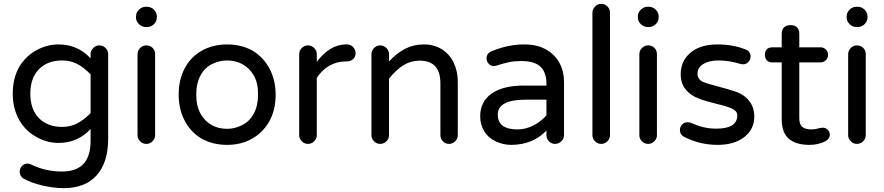

<svg xmlns="http://www.w3.org/2000/svg" viewBox="-20 -739 4578 994"><path d="M101 185Q82 173 82 149Q82 133 93.5 120.5Q105 108 122 108Q131 108 140 112Q215 149 301 149Q449 149 449 -9V-71Q382 1 283 1Q225 1 172 -28Q113 -59 79.5 -118Q46 -177 46 -254Q46 -336 81 -395Q114 -449 168.5 -479Q223 -509 283 -509Q382 -509 449 -437V-458Q449 -477 462.5 -490.5Q476 -504 494 -504Q513 -504 526.5 -490.5Q540 -477 540 -458V-21Q540 102 480.5 168.5Q421 235 310 235Q256 235 198 221Q140 207 101 185ZM302 -82Q344 -82 378.5 -99.5Q413 -117 449 -153V-354Q413 -391 378.5 -408.5Q344 -426 302 -426Q226 -426 181.5 -380.5Q137 -335 137 -254Q137 -173 181.5 -127.5Q226 -82 302 -82Z M684 -649V-653Q684 -674 699.5 -689Q715 -704 735 -704H741Q762 -704 777 -689Q792 -674 792 -653V-649Q792 -629 777 -614Q762 -599 741 -599H735Q715 -599 699.5 -614Q684 -629 684 -649ZM692 -458Q692 -477 705.5 -490.5Q719 -504 737 -504Q757 -504 770 -491Q783 -478 783 -458V-39Q783 -21 769.5 -7.5Q756 6 737 6Q719 6 705.5 -7.5Q692 -21 692 -39Z M1024 -21Q967 -55 936 -114.5Q905 -174 905 -249Q905 -326 936 -385Q967 -444 1024.5 -476.5Q1082 -509 1156 -509Q1229 -509 1287 -477Q1344 -443 1375.5 -383.5Q1407 -324 1407 -249Q1407 -172 1376 -114Q1343 -54 1286 -21.5Q1229 11 1156 11Q1082 11 1024 -21ZM1019 -149Q1041 -111 1076 -91.5Q1111 -72 1156 -72Q1196 -72 1233 -91Q1272 -110 1294 -151Q1316 -192 1316 -250Q1316 -312 1293 -350Q1271 -387 1235.5 -406.5Q1200 -426 1156 -426Q1117 -426 1079 -408Q1040 -389 1018 -348.5Q996 -308 996 -250Q996 -189 1019 -149Z M1529 -39V-458Q1529 -477 1542.5 -490.5Q1556 -504 1574 -504Q1593 -504 1606.5 -490.5Q1620 -477 1620 -458V-419Q1688 -509 1772 -509H1777Q1795 -509 1808 -495.5Q1821 -482 1821 -464Q1821 -445 1808 -433Q1795 -421 1775 -421H1770Q1724 -421 1685.5 -399Q1647 -377 1620 -336V-39Q1620 -21 1606.5 -7.5Q1593 6 1574 6Q1556 6 1542.5 -7.5Q1529 -21 1529 -39Z M1903 -39V-458Q1903 -477 1916.5 -490.5Q1930 -504 1948 -504Q1967 -504 1980.5 -490.5Q1994 -477 1994 -458V-421Q2035 -465 2078.5 -487Q2122 -509 2175 -509Q2228 -509 2269 -483Q2308 -458 2329 -414Q2350 -370 2350 -316V-39Q2350 -21 2336.5 -7.5Q2323 6 2305 6Q2286 6 2273 -7.5Q2260 -21 2260 -39V-307Q2260 -425 2153 -425Q2107 -425 2069.5 -402Q2032 -379 1994 -332V-39Q1994 -21 1980.5 -7.5Q1967 6 1948 6Q1930 6 1916.5 -7.5Q1903 -21 1903 -39Z M2547 -7Q2509 -24 2487.5 -58.5Q2466 -93 2466 -137Q2466 -213 2525 -254.5Q2584 -296 2692 -296H2809V-303Q2809 -365 2778 -394Q2747 -423 2679 -423Q2645 -423 2617 -417.5Q2589 -412 2549 -399L2536 -397Q2522 -397 2510.5 -408.5Q2499 -420 2499 -436Q2499 -464 2526 -474Q2610 -509 2694 -509Q2763 -509 2810 -481Q2854 -455 2877 -412Q2900 -369 2900 -315V-39Q2900 -21 2886 -7.5Q2872 6 2854 6Q2835 6 2822 -7.5Q2809 -21 2809 -39V-63Q2738 11 2626 11Q2585 11 2547 -7ZM2659 -69Q2700 -69 2739.5 -88.5Q2779 -108 2809 -142V-223H2703Q2557 -223 2557 -146Q2557 -69 2659 -69Z M3047 -39V-673Q3047 -691 3060.5 -705Q3074 -719 3092 -719Q3112 -719 3125 -705.5Q3138 -692 3138 -673V-39Q3138 -21 3124.5 -7.5Q3111 6 3092 6Q3074 6 3060.5 -7.5Q3047 -21 3047 -39Z M3282 -649V-653Q3282 -674 3297.5 -689Q3313 -704 3333 -704H3339Q3360 -704 3375 -689Q3390 -674 3390 -653V-649Q3390 -629 3375 -614Q3360 -599 3339 -599H3333Q3313 -599 3297.5 -614Q3282 -629 3282 -649ZM3290 -458Q3290 -477 3303.5 -490.5Q3317 -504 3335 -504Q3355 -504 3368 -491Q3381 -478 3381 -458V-39Q3381 -21 3367.5 -7.5Q3354 6 3335 6Q3317 6 3303.5 -7.5Q3290 -21 3290 -39Z M3517 -33Q3500 -45 3500 -66Q3500 -82 3511 -94Q3522 -106 3539 -106Q3550 -106 3557 -103Q3591 -88 3622 -80.5Q3653 -73 3689 -73Q3797 -73 3797 -142Q3797 -163 3773 -175Q3747 -188 3691 -201Q3630 -216 3597 -229Q3554 -245 3529 -277Q3504 -309 3504 -354Q3504 -424 3555 -466.5Q3606 -509 3695 -509Q3774 -509 3837 -484Q3851 -480 3858.5 -469.5Q3866 -459 3866 -446Q3866 -430 3854.5 -418Q3843 -406 3826 -406L3813 -408Q3755 -426 3702 -426Q3651 -426 3621 -407.5Q3591 -389 3591 -358Q3591 -330 3617 -316Q3649 -303 3702 -290Q3746 -279 3796 -262Q3837 -246 3861 -213.5Q3885 -181 3885 -135Q3885 -70 3833.5 -29.5Q3782 11 3695 11Q3600 11 3517 -33Z M4276 -42Q4276 -21 4252 -7Q4215 11 4171 11Q4027 11 4027 -119V-416H3979Q3960 -416 3950 -426.5Q3940 -437 3940 -455Q3940 -474 3950 -484Q3960 -494 3979 -494H4027V-563Q4027 -586 4039 -597.5Q4051 -609 4073 -609Q4095 -609 4106.5 -597Q4118 -585 4118 -563V-494H4228Q4244 -494 4255.5 -483Q4267 -472 4267 -455Q4267 -439 4255.5 -427.5Q4244 -416 4228 -416H4118V-127Q4118 -95 4133.5 -82Q4149 -69 4181 -69Q4201 -69 4220 -75Q4222 -75 4223 -76L4239 -78Q4254 -78 4265 -67.5Q4276 -57 4276 -42Z M4363 -649V-653Q4363 -674 4378.5 -689Q4394 -704 4414 -704H4420Q4441 -704 4456 -689Q4471 -674 4471 -653V-649Q4471 -629 4456 -614Q4441 -599 4420 -599H4414Q4394 -599 4378.5 -614Q4363 -629 4363 -649ZM4371 -458Q4371 -477 4384.5 -490.5Q4398 -504 4416 -504Q4436 -504 4449 -491Q4462 -478 4462 -458V-39Q4462 -21 4448.5 -7.5Q4435 6 4416 6Q4398 6 4384.5 -7.5Q4371 -21 4371 -39Z"/></svg>

Font: 寒蝉全圆体
Style: Regular
Weight: 400
Designer: Warren2060
      Designed by Motoya company      

      [Varela Round]
      Joe Prince(Latin component); Avraham Cornf
Foundry: ChillType
Version: Version 3.200